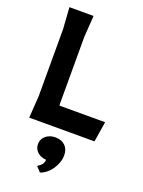

<svg xmlns="http://www.w3.org/2000/svg" viewBox="-190 -834 910 1225"><g transform="rotate(20 265.0 -222.0)"><path d="M525 -138 503 0H60L70 -150V-605L60 -750H224L214 -605V-150L215 -138ZM352 149Q352 198 321 244Q290 290 244 306L214 274L216 269Q252 250 253 216Q217 214 193.5 192.5Q170 171 170 139Q170 105 196 83Q222 61 261 61Q303 61 327.5 85Q352 109 352 149Z"/></g></svg>

Font: Farro
Style: Bold
Weight: 700
Designer: Aceler Chua
Foundry: Grayscale Limited
Version: Version 1.101